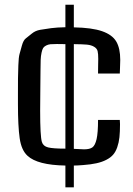

<svg xmlns="http://www.w3.org/2000/svg" viewBox="-20 -755 561 810"><path d="M96.2 -97.7Q70.3 -121.1 63 -171.9Q55.7 -222.7 55.7 -315.9Q55.7 -330.1 55.7 -356Q55.7 -402.8 55.9 -424.1Q56.2 -445.3 57.4 -479.5Q58.6 -513.7 62.5 -527.3Q66.4 -541 72.5 -563.2Q78.6 -585.4 89.4 -593.5Q100.1 -601.6 114.5 -613.5Q128.9 -625.5 149.4 -629.2Q169.9 -632.8 195.8 -636.2Q221.7 -639.6 255.9 -640.1V-734.9H291.5V-639.6Q368.2 -638.2 410.9 -623.3Q453.6 -608.4 470.5 -579.8Q487.3 -551.3 487.3 -502Q487.3 -488.3 486.3 -469.2Q485.4 -450.2 485.4 -444.8H393.6Q393.6 -458.5 394 -479Q394.5 -499.5 394.5 -506.3Q394.5 -528.3 391.8 -539.3Q389.2 -550.3 377.2 -557.6Q365.2 -564.9 346.9 -566.7Q328.6 -568.4 291.5 -568.8V-127Q324.7 -125 334.5 -125Q358.4 -125 369.9 -133.3Q381.3 -141.6 387.5 -168.2Q393.6 -194.8 393.6 -249H485.4Q486.3 -232.4 486.3 -231.4Q486.3 -198.7 483.9 -176Q481.4 -153.3 474.6 -133.8Q467.8 -114.3 457 -102.1Q446.3 -89.8 428.2 -80.6Q410.2 -71.3 386.7 -66.2Q363.3 -61 330.1 -58.6Q305.7 -56.6 291.5 -56.6V35.2H255.9V-56.6Q138.2 -58.6 96.2 -97.7ZM255.9 -127.9V-568.8Q248.5 -568.8 236.6 -569.1Q224.6 -569.3 219.7 -569.3Q202.6 -569.3 192.9 -568.4Q183.1 -567.4 174.6 -563Q166 -558.6 162.1 -552.5Q158.2 -546.4 155.3 -532.7Q152.3 -519 151.6 -502.9Q150.9 -486.8 150.9 -460Q150.9 -436.5 150.1 -377.2Q149.4 -317.9 149.4 -288.1Q149.4 -180.2 156.7 -156.2Q162.1 -138.2 183.1 -133.1Q204.1 -127.9 255.9 -127.9Z"/></svg>

Font: Coda
Style: Regular
Weight: 400
Designer: vernon adams
Foundry: vernon adams
Version: Version 2.000; ttfautohint (v0.8) -r 50 -G 200 -x